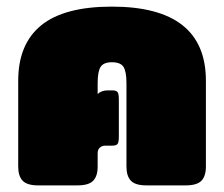

<svg xmlns="http://www.w3.org/2000/svg" viewBox="-20 -560 677 580"><path d="M35 -57V-316Q35 -427 104.5 -483.5Q174 -540 318 -540Q602 -540 602 -316V-57Q602 -28 588.5 -14Q575 0 541 0H422Q389 0 375.5 -14Q362 -28 362 -57V-309Q362 -344 353 -358Q344 -372 318 -372Q293 -372 284 -358Q275 -344 275 -309V-276Q286 -287 306 -287H319Q331 -287 335 -282Q339 -277 339 -260V-147Q339 -130 335 -125Q331 -120 319 -120H298Q288 -120 281.5 -114Q275 -108 275 -97V-57Q275 -28 261.5 -14Q248 0 214 0H95Q62 0 48.5 -14Q35 -28 35 -57Z"/></svg>

Font: Mitr
Style: Bold
Weight: 700
Designer: Thanarat Vachiruckul
Foundry: Cadson Demak
Version: Version 1.002